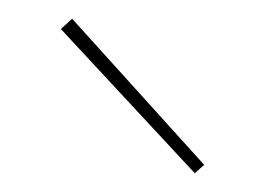

<svg xmlns="http://www.w3.org/2000/svg" viewBox="-20 -700 278 205"><path d="M45 -669 57 -680 198 -524 188 -515Z"/></svg>

Font: Ysabeau SC Thin
Style: Regular
Weight: 200
Designer: Christian Thalmann (Catharsis Fonts)
Version: Version 0.003